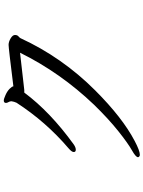

<svg xmlns="http://www.w3.org/2000/svg" viewBox="111 -858 777 1040"><g transform="rotate(-90 500.0 -338.5)"><path d="M552 -655Q760 -681 776.5 -681Q793 -681 811.5 -670Q830 -659 830 -646.5Q830 -634 822.5 -627.5Q815 -621 813 -617Q709 -391 530 -212Q382 -64 256 2Q203 30 181 30Q175 30 171.5 26.5Q168 23 168 20Q168 8 205.5 -13Q243 -34 309.5 -87Q376 -140 452 -218Q625 -399 734 -619L532 -596Q525 -596 518 -596Q413 -455 237 -328Q221 -317 208.5 -317Q196 -317 196 -328Q196 -339 216 -356Q360 -479 463 -638Q469 -651 471 -665V-666Q471 -674 466.5 -681.5Q462 -689 462 -695Q462 -707 475 -707Q484 -707 505 -697.5Q526 -688 538.5 -675.5Q551 -663 552 -655Z"/></g></svg>

Font: LXGW Bright GB
Style: Regular
Weight: 400
Designer: Christian Thalmann (Catharsis Fonts)
Foundry: LXGW / Christian Thalmann (Catharsis Fonts) / Fontworks Inc.
Version: Version 5.510